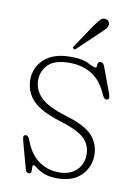

<svg xmlns="http://www.w3.org/2000/svg" viewBox="-73 -642 491 700"><g transform="rotate(10 172.5 -291.5)"><path d="M190.5 -12.5Q230.5 -12.5 254.5 -35Q278.5 -57.5 278.5 -93.5Q278.5 -129 254.2 -152.8Q230 -176.5 162.5 -197Q88.5 -219.5 58.8 -251.2Q29 -283 29 -328Q29 -372.5 62.5 -403.8Q96 -435 161 -435Q204.5 -435 225.8 -423.5Q247 -412 256 -412Q259.5 -412 259.5 -417.8Q259.5 -423.5 261.2 -429.2Q263 -435 270.5 -435Q275.5 -435 279.2 -432Q283 -429 286.5 -419L320.5 -327.5Q327.5 -309.5 320 -305.5Q307.5 -299.5 299 -319.5Q277.5 -369.5 242.2 -391Q207 -412.5 160 -412.5Q105.5 -412.5 81.5 -388.8Q57.5 -365 57.5 -331Q57.5 -295.5 83.8 -268.2Q110 -241 178 -220.5Q253.5 -198 280.2 -167.8Q307 -137.5 307 -96Q307 -52.5 276.2 -21.2Q245.5 10 188 10Q157 10 137.8 1.8Q118.5 -6.5 109 -14.5Q99.5 -22.5 96.5 -22.5Q91 -22.5 91.5 -14.5Q92 -6.5 91.8 1.8Q91.5 10 83 10Q73 10 70 -1.5L45 -93Q40.5 -109 40 -115.5Q39.5 -122 44.5 -124Q56 -129.5 64 -108.5Q81.5 -60.5 114.5 -36.5Q147.5 -12.5 190.5 -12.5ZM223.5 -563Q235 -578.5 242.8 -586.8Q250.5 -595 261.5 -592.5Q269 -591.5 273.2 -585.5Q277.5 -579.5 276 -572Q275 -564 267.8 -556.8Q260.5 -549.5 252 -541L173.5 -466.5Q168.5 -461.5 164.5 -465.5Q159 -470 165.5 -476.5Z"/></g></svg>

Font: Fraunces 144pt SuperSoft Thin
Style: Regular
Weight: 100
Version: Version 1.000;[0bf87f6ff]